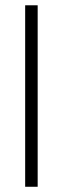

<svg xmlns="http://www.w3.org/2000/svg" viewBox="-20 -714 240 734"><path d="M124 0H76.2V-693.8H124Z"/></svg>

Font: Tinos
Style: Regular
Weight: 400
Designer: Steve Matteson
Foundry: Monotype Imaging Inc.
Version: Version 1.23